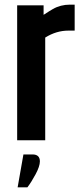

<svg xmlns="http://www.w3.org/2000/svg" viewBox="-20 -605 347 828"><path d="M120 61Q152 61 152 91Q152 112 133.5 146.5Q115 181 98 203H56L81 61ZM282 -585H302V-473H275Q223 -473 175 -443V0H54V-582H168V-541Q197 -560 208 -566Q241 -585 282 -585Z"/></svg>

Font: Khand Semibold
Style: Regular
Weight: 600
Designer: Devanagari: Sanchit Sawaria, Jyotish Sonowal; Latin: Satya Rajpurohit
Foundry: Indian Type Foundry
Version: Version 1.100;PS 1.0;hotconv 1.0.78;makeotf.lib2.5.61930; tt